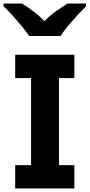

<svg xmlns="http://www.w3.org/2000/svg" viewBox="-54 -1067 507 1087"><path d="M32 0V-132H122V-625H32V-757H367V-625H280V-132H367V0ZM111 -863Q97 -885 71.5 -916Q46 -947 18 -978Q-10 -1009 -34 -1032V-1047H71Q101 -1028 134 -1003.5Q167 -979 198 -947Q228 -979 263 -1003.5Q298 -1028 329 -1047H433V-1032Q411 -1010 383.5 -980Q356 -950 330.5 -919.5Q305 -889 289 -863Z"/></svg>

Font: Menbere
Style: Regular
Weight: 400
Designer: Aleme Tadesse
Foundry: Sorkin Type Co
Version: Version 1.000